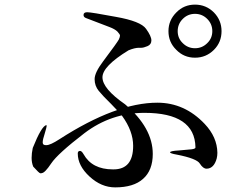

<svg xmlns="http://www.w3.org/2000/svg" viewBox="-20 -814 1040 832"><path d="M750 -679Q750 -710 772 -732Q794 -754 825 -754Q856 -754 878 -732Q900 -710 900 -679Q900 -648 878 -627Q856 -605 825 -605Q794 -605 772 -627Q750 -648 750 -679ZM710 -679Q710 -631 744 -598Q777 -564 825 -564Q873 -564 907 -598Q940 -631 940 -679Q940 -726 907 -760Q873 -794 825 -794Q777 -794 744 -760Q710 -726 710 -679ZM342 -749Q342 -740 352 -736L454 -697Q478 -688 489 -677Q500 -665 500 -660Q500 -654 495 -643Q489 -631 426 -547Q390 -499 390 -471Q390 -442 408 -420Q426 -398 462 -363Q497 -327 509 -312Q557 -246 557 -182Q557 -80 472 -80H469Q379 -80 342 -146Q334 -160 327 -160Q317 -160 317 -149Q317 -96 368 -49Q419 -2 479 -2Q559 -2 600 -39Q642 -76 642 -147Q642 -260 522 -362Q424 -430 424 -479Q424 -527 537 -596Q564 -607 582 -607H593Q602 -607 619 -614Q636 -621 636 -639Q636 -657 613 -689Q590 -722 482 -741Q375 -761 358 -761Q342 -761 342 -749ZM827 -175Q827 -169 810 -167Q793 -165 755 -162Q718 -160 717 -154Q717 -149 746 -144Q833 -127 846 -105Q860 -83 875 -83H876Q907 -84 919 -127Q922 -139 922 -152Q921 -220 867 -277Q780 -369 662 -369Q483 -369 238 -211Q198 -185 181 -185Q165 -184 165 -197Q165 -209 174 -236Q182 -263 182 -267Q182 -272 181 -272Q160 -268 122 -173Q117 -150 117 -130Q117 -109 124 -92Q150 -63 155 -63Q161 -63 161 -64Q174 -64 202 -106Q230 -148 346 -237Q462 -325 606 -325Q824 -325 827 -176Z"/></svg>

Font: Sawarabi Mincho
Style: Regular
Weight: 400
Version: Version 1.082; ttfautohint (v1.8.4.7-5d5b)